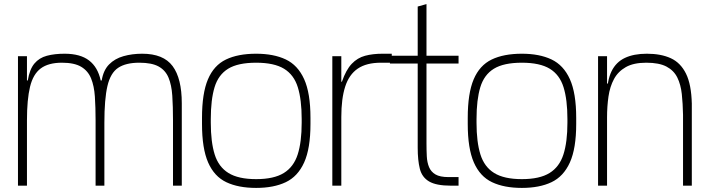

<svg xmlns="http://www.w3.org/2000/svg" viewBox="-20 -909 3464 940"><path d="M68 0V-634H112V-515H116Q125 -570 148.5 -598Q172 -626 209.5 -636Q247 -646 296 -646Q373 -646 416 -613Q459 -580 473 -515H478Q486 -565 514 -593.5Q542 -622 584.5 -634Q627 -646 676 -646Q780 -646 825 -585.5Q870 -525 870 -403V0H827V-320Q827 -388 823.5 -440.5Q820 -493 805 -529Q790 -565 756.5 -583.5Q723 -602 662 -602Q596 -602 558.5 -577Q521 -552 506 -488Q491 -424 491 -308V0H448V-320Q448 -384 444.5 -436Q441 -488 426 -525Q411 -562 377.5 -582Q344 -602 283 -602Q217 -602 179.5 -574Q142 -546 127 -484Q112 -422 112 -320V0Z M1234 11Q1147 11 1088 -17Q1029 -45 999 -113.5Q969 -182 969 -302V-332Q969 -452 998 -520.5Q1027 -589 1086 -617.5Q1145 -646 1234 -646Q1320 -646 1379 -618Q1438 -590 1469 -521.5Q1500 -453 1500 -332V-302Q1500 -182 1469 -113.5Q1438 -45 1379 -17Q1320 11 1234 11ZM1234 -32Q1321 -32 1369.5 -62Q1418 -92 1437.5 -153Q1457 -214 1457 -308V-326Q1457 -421 1438 -482Q1419 -543 1370.5 -572.5Q1322 -602 1234 -602Q1145 -602 1097 -572.5Q1049 -543 1030.5 -482Q1012 -421 1012 -326V-308Q1012 -214 1031 -153Q1050 -92 1098.5 -62Q1147 -32 1234 -32Z M1607 0V-634H1651V-509H1654Q1674 -567 1702 -596.5Q1730 -626 1767.5 -636Q1805 -646 1853 -646H1898V-602H1845Q1774 -602 1731.5 -573Q1689 -544 1670 -485Q1651 -426 1651 -336V0Z M2187 0Q2116 0 2081 -20.5Q2046 -41 2035.5 -82.5Q2025 -124 2025 -186V-407H2068V-208Q2068 -174 2069.5 -144Q2071 -114 2080.5 -91Q2090 -68 2112 -55Q2134 -42 2176 -42H2225V0ZM1889 -598V-636H2225V-598ZM2025 -268V-877L2068 -889V-268Z M2535 11Q2448 11 2389 -17Q2330 -45 2300 -113.5Q2270 -182 2270 -302V-332Q2270 -452 2299 -520.5Q2328 -589 2387 -617.5Q2446 -646 2535 -646Q2621 -646 2680 -618Q2739 -590 2770 -521.5Q2801 -453 2801 -332V-302Q2801 -182 2770 -113.5Q2739 -45 2680 -17Q2621 11 2535 11ZM2535 -32Q2622 -32 2670.5 -62Q2719 -92 2738.5 -153Q2758 -214 2758 -308V-326Q2758 -421 2739 -482Q2720 -543 2671.5 -572.5Q2623 -602 2535 -602Q2446 -602 2398 -572.5Q2350 -543 2331.5 -482Q2313 -421 2313 -326V-308Q2313 -214 2332 -153Q2351 -92 2399.5 -62Q2448 -32 2535 -32Z M2952 -334V-442Q2952 -515 2974 -560Q2996 -605 3039.5 -625.5Q3083 -646 3147 -646Q3216 -646 3264 -624Q3312 -602 3338.5 -548.5Q3365 -495 3367 -400L3324 -347Q3323 -402 3318 -448.5Q3313 -495 3296 -529.5Q3279 -564 3243 -583Q3207 -602 3144 -602Q3082 -602 3044 -580.5Q3006 -559 2986 -522Q2966 -485 2959 -436.5Q2952 -388 2952 -334ZM2908 0V-634H2952V-442V0ZM2954 -436 2919 -461V-500H2965ZM3324 0V-347L3367 -406V0Z"/></svg>

Font: Matangi Light
Style: Regular
Weight: 300
Designer: Prashant Pant
Foundry: The Graphic Ant
Version: Version 3.002